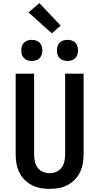

<svg xmlns="http://www.w3.org/2000/svg" viewBox="-20 -1210 640 1238"><path d="M300 8Q270 8 240.5 2.5Q211 -3 185 -16.5Q159 -30 138 -51.5Q117 -73 104 -100Q91 -127 86 -156.5Q81 -186 81 -215V-735H200V-215Q200 -193 204.5 -170.5Q209 -148 222 -130Q235 -112 256.5 -102.5Q278 -93 300 -93Q322 -93 343.5 -102.5Q365 -112 378 -130Q391 -148 395.5 -170.5Q400 -193 400 -215V-735H519V-215Q519 -186 514 -156.5Q509 -127 496 -100Q483 -73 462 -51.5Q441 -30 415 -16.5Q389 -3 359.5 2.5Q330 8 300 8ZM415 -817Q401 -817 388 -821Q375 -825 365 -835Q355 -845 351 -858Q347 -871 347 -885Q347 -899 351 -912Q355 -925 365 -935Q375 -945 388 -949Q401 -953 415 -953Q429 -953 442 -949Q455 -945 465 -935Q475 -925 479 -912Q483 -899 483 -885Q483 -871 479 -858Q475 -845 465 -835Q455 -825 442 -821Q429 -817 415 -817ZM185 -817Q171 -817 158 -821Q145 -825 135 -835Q125 -845 121 -858Q117 -871 117 -885Q117 -899 121 -912Q125 -925 135 -935Q145 -945 158 -949Q171 -953 185 -953Q199 -953 212 -949Q225 -945 235 -935Q245 -925 249 -912Q253 -899 253 -885Q253 -871 249 -858Q245 -845 235 -835Q225 -825 212 -821Q199 -817 185 -817ZM314 -995 164 -1130 234 -1190 371 -1045Z"/></svg>

Font: R Plex Mono
Style: Bold
Weight: 700
Monospace: yes
Designer: Belleve Invis
Foundry: Belleve Invis
Version: Version 31.8.0